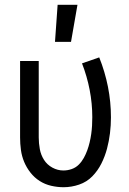

<svg xmlns="http://www.w3.org/2000/svg" viewBox="-20 -775 540 803"><path d="M210 -600 221 -755H304L277 -600ZM246 8Q220 8 194 2Q168 -4 146 -18Q124 -32 107.5 -53Q91 -74 81 -98Q71 -122 67.5 -148Q64 -174 64 -200V-520H142V-200Q142 -176 146.5 -151.5Q151 -127 164 -106.5Q177 -86 199 -74Q221 -62 245 -62Q263 -62 280 -68Q297 -74 309.5 -86.5Q322 -99 330.5 -114.5Q339 -130 345 -146.5Q351 -163 355 -180Q359 -197 361.5 -214.5Q364 -232 365 -249.5Q366 -267 366 -285Q366 -342 355 -399Q344 -456 323 -510L395 -535Q419 -475 431.5 -412Q444 -349 444 -284Q444 -251 440 -218Q436 -185 427.5 -153Q419 -121 404 -91Q389 -61 366 -37.5Q343 -14 311 -3Q279 8 246 8Z"/></svg>

Font: Iosevka SS18
Style: Regular
Weight: 400
Monospace: yes
Designer: Belleve Invis
Foundry: Belleve Invis
Version: Version 25.1.1; ttfautohint (v1.8.4)